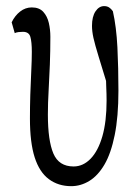

<svg xmlns="http://www.w3.org/2000/svg" viewBox="-20 -559 436 642"><path d="M218.3 63.5Q174.8 63.5 143.3 40Q111.8 16.6 95.9 -33Q80.1 -82.5 80.1 -162.6Q80.1 -201.2 81.3 -242.2Q82.5 -283.2 84.5 -320.8Q86.4 -358.4 86.4 -385.7Q86.4 -418.9 81.5 -435.8Q76.7 -452.6 56.6 -452.6Q49.3 -452.6 41.7 -451.7Q34.2 -450.7 29.3 -448.2L19 -484.4Q29.8 -506.8 47.4 -520.5Q64.9 -534.2 86.4 -534.2Q111.3 -534.2 124.8 -519.3Q138.2 -504.4 143.3 -482.2Q148.4 -460 148.4 -436Q148.4 -387.7 146.7 -343Q145 -298.3 142.6 -256.6Q140.1 -214.8 140.1 -175.8Q140.1 -89.4 158.4 -45.9Q176.8 -2.4 226.1 -2.4Q257.8 -2.4 283 -28.3Q308.1 -54.2 322.3 -103.3Q336.4 -152.3 336.4 -222.7Q336.4 -244.1 335.2 -270Q334 -295.9 333.5 -329.1H346.7V-249Q322.8 -327.1 310.1 -368.7Q297.4 -410.2 292.5 -432.1Q287.6 -454.1 287.6 -472.7Q287.6 -503.4 299.3 -521Q311 -538.6 328.1 -538.6Q337.9 -538.6 344.7 -534.2Q351.6 -529.8 357.4 -521.5Q369.1 -469.7 372.6 -400.6Q376 -331.5 376 -255.9Q376 -168.5 363.5 -107.2Q351.1 -45.9 329.3 -8.8Q307.6 28.3 278.8 45.9Q250 63.5 218.3 63.5Z"/></svg>

Font: Scarab Serif
Style: Regular
Weight: 400
Designer: John Roberts
Foundry: Scarab
Version: 1.0